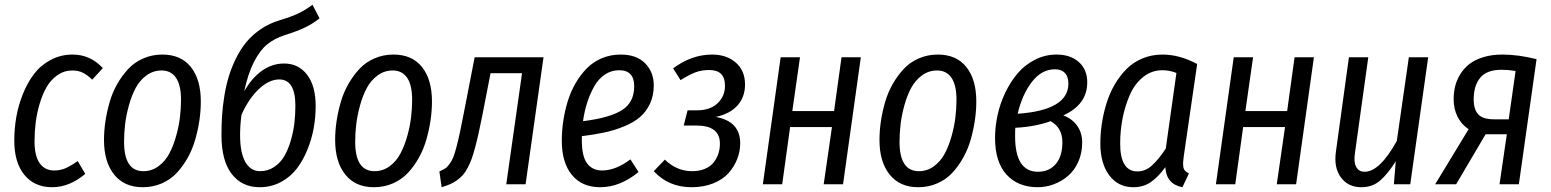

<svg xmlns="http://www.w3.org/2000/svg" viewBox="-20 -763 6421 795"><path d="M280.8 -537.1Q354 -537.1 405.8 -481L361.8 -433.1Q341.8 -452.6 323 -461.9Q304.2 -471.2 279.8 -471.2Q245.6 -471.2 218 -451.9Q190.4 -432.6 173.1 -402.6Q155.8 -372.6 144 -332.8Q132.3 -293 127.7 -254.6Q123 -216.3 123 -178.2Q123 -117.2 144.3 -87.2Q165.5 -57.1 204.1 -57.1Q230 -57.1 251.2 -66.4Q272.5 -75.7 301.8 -96.2L333 -43Q267.6 12.2 195.8 12.2Q122.6 12.2 80.8 -39.1Q39.1 -90.3 39.1 -181.2Q39.1 -230 47.6 -278.8Q56.2 -327.6 75.2 -374.8Q94.2 -421.9 121.6 -457.5Q148.9 -493.2 190.2 -515.1Q231.4 -537.1 280.8 -537.1Z M570.8 12.2Q494.6 12.2 452.6 -40.3Q410.6 -92.8 410.6 -183.1Q410.6 -221.2 416.5 -260.7Q422.4 -300.3 434.1 -340.6Q445.8 -380.9 465.8 -415.8Q485.8 -450.7 511.5 -478Q537.1 -505.4 573.5 -521.2Q609.9 -537.1 652.3 -537.1Q729 -537.1 770.3 -485.6Q811.5 -434.1 811.5 -342.8Q811.5 -305.2 805.9 -266.1Q800.3 -227.1 788.8 -186.5Q777.3 -146 757.8 -110.8Q738.3 -75.7 712.6 -47.9Q687 -20 650.4 -3.9Q613.8 12.2 570.8 12.2ZM573.7 -54.2Q608.4 -54.2 636.2 -74.7Q664.1 -95.2 680.9 -127Q697.8 -158.7 709.2 -199.5Q720.7 -240.2 725.1 -277.6Q729.5 -314.9 729.5 -350.1Q729.5 -410.6 708.7 -440.9Q688 -471.2 649.4 -471.2Q614.3 -471.2 586.4 -450.7Q558.6 -430.2 541.7 -398.7Q524.9 -367.2 513.7 -326.4Q502.4 -285.6 498 -248.5Q493.7 -211.4 493.7 -175.8Q493.7 -54.2 573.7 -54.2Z M1156.2 -500Q1216.3 -500 1251.7 -453.4Q1287.1 -406.7 1287.1 -324.2Q1287.1 -279.8 1279.3 -234.6Q1271.5 -189.5 1253.4 -144.5Q1235.4 -99.6 1209.2 -65.2Q1183.1 -30.8 1143.1 -9.3Q1103 12.2 1055.2 12.2Q981.9 12.2 939.5 -42.7Q897 -97.7 897 -203.1Q897 -244.6 899.4 -283.2Q901.9 -321.8 908.9 -365.5Q916 -409.2 927.5 -447Q939 -484.9 957.8 -522.7Q976.6 -560.5 1001 -589.8Q1025.4 -619.1 1060.5 -642.8Q1095.7 -666.5 1138.2 -679.2Q1188 -694.3 1215.6 -707.5Q1243.2 -720.7 1273.9 -743.2L1303.2 -687Q1273.9 -664.1 1242.9 -649.2Q1211.9 -634.3 1158.2 -617.2Q1116.2 -603.5 1086.4 -579.3Q1056.6 -555.2 1031.7 -506.8Q1006.8 -458.5 991.2 -384.8Q1022 -439.5 1064.2 -469.7Q1106.4 -500 1156.2 -500ZM1057.1 -54.2Q1089.4 -54.2 1115.5 -71.8Q1141.6 -89.4 1157.5 -116.9Q1173.3 -144.5 1184.1 -181.2Q1194.8 -217.8 1199 -253.4Q1203.1 -289.1 1203.1 -325.2Q1203.1 -434.1 1136.2 -434.1Q1094.7 -434.1 1052.7 -395Q1010.7 -356 980 -288.1Q974.1 -244.6 974.1 -204.1Q974.1 -130.4 995.8 -92.3Q1017.6 -54.2 1057.1 -54.2Z M1527.8 12.2Q1451.7 12.2 1409.7 -40.3Q1367.7 -92.8 1367.7 -183.1Q1367.7 -221.2 1373.5 -260.7Q1379.4 -300.3 1391.1 -340.6Q1402.8 -380.9 1422.9 -415.8Q1442.9 -450.7 1468.5 -478Q1494.1 -505.4 1530.5 -521.2Q1566.9 -537.1 1609.4 -537.1Q1686 -537.1 1727.3 -485.6Q1768.6 -434.1 1768.6 -342.8Q1768.6 -305.2 1762.9 -266.1Q1757.3 -227.1 1745.8 -186.5Q1734.4 -146 1714.8 -110.8Q1695.3 -75.7 1669.7 -47.9Q1644 -20 1607.4 -3.9Q1570.8 12.2 1527.8 12.2ZM1530.8 -54.2Q1565.4 -54.2 1593.3 -74.7Q1621.1 -95.2 1637.9 -127Q1654.8 -158.7 1666.3 -199.5Q1677.7 -240.2 1682.1 -277.6Q1686.5 -314.9 1686.5 -350.1Q1686.5 -410.6 1665.8 -440.9Q1645 -471.2 1606.4 -471.2Q1571.3 -471.2 1543.5 -450.7Q1515.6 -430.2 1498.8 -398.7Q1481.9 -367.2 1470.7 -326.4Q1459.5 -285.6 1455.1 -248.5Q1450.7 -211.4 1450.7 -175.8Q1450.7 -54.2 1530.8 -54.2Z M2230.5 -525.9 2156.2 0H2076.2L2141.6 -460H2011.2L1978.5 -292Q1969.2 -246.1 1962.6 -215.6Q1956.1 -185.1 1948 -154.8Q1939.9 -124.5 1933.1 -105.7Q1926.3 -86.9 1916.5 -68.4Q1906.7 -49.8 1897 -38.8Q1887.2 -27.8 1873.5 -17.6Q1859.9 -7.3 1844.5 -0.7Q1829.1 5.9 1808.6 12.2L1799.3 -53.2Q1814 -59.6 1823.2 -65.4Q1832.5 -71.3 1841.8 -84.5Q1851.1 -97.7 1856.7 -111.3Q1862.3 -125 1870.1 -154.5Q1877.9 -184.1 1884.3 -214.6Q1890.6 -245.1 1901.4 -299.8L1945.3 -525.9Z M2687 -409.2Q2687 -366.7 2671.1 -333.3Q2655.3 -299.8 2629.2 -277.6Q2603 -255.4 2563.2 -239.3Q2523.4 -223.1 2482.4 -214.4Q2441.4 -205.6 2389.2 -199.2V-182.1Q2389.2 -115.2 2411.1 -86.2Q2433.1 -57.1 2473.1 -57.1Q2528.8 -57.1 2590.3 -103L2624 -50.8Q2547.4 12.2 2465.3 12.2Q2389.6 12.2 2347.9 -38.8Q2306.2 -89.8 2306.2 -180.2Q2306.2 -221.2 2312.3 -262.2Q2318.4 -303.2 2330.8 -343.8Q2343.3 -384.3 2363.5 -418.9Q2383.8 -453.6 2409.9 -480.2Q2436 -506.8 2472.2 -522Q2508.3 -537.1 2550.3 -537.1Q2615.7 -537.1 2651.4 -500.7Q2687 -464.4 2687 -409.2ZM2543.9 -472.2Q2511.2 -472.2 2484.6 -454.3Q2458 -436.5 2440.4 -405.3Q2422.9 -374 2411.4 -338.4Q2399.9 -302.7 2394 -261.2Q2504.4 -274.9 2555.2 -306.9Q2606 -338.9 2606 -405.8Q2606 -472.2 2543.9 -472.2Z M2928.7 -537.1Q2988.3 -537.1 3026.6 -503.9Q3064.9 -470.7 3064.9 -413.1Q3064.9 -361.8 3034.2 -326.9Q3003.4 -292 2943.8 -278.8Q3044.9 -260.7 3044.9 -169.9Q3044.9 -136.2 3032.7 -105Q3020.5 -73.7 2997.1 -46.9Q2973.6 -20 2933.6 -3.9Q2893.6 12.2 2842.8 12.2Q2748.5 12.2 2687 -54.2L2732.9 -102.1Q2782.2 -54.2 2845.7 -54.2Q2876 -54.2 2898.9 -64Q2921.9 -73.7 2935.1 -90.6Q2948.2 -107.4 2954.6 -127Q2960.9 -146.5 2960.9 -168Q2960.9 -243.2 2863.8 -243.2H2811L2827.1 -306.2H2865.7Q2920.4 -306.2 2951.2 -335.4Q2981.9 -364.7 2981.9 -408.2Q2981.9 -473.1 2917 -473.1Q2883.8 -473.1 2857.9 -462.9Q2832 -452.6 2797.9 -431.2L2767.1 -480Q2843.8 -537.1 2928.7 -537.1Z M3390.6 0 3424.8 -236.8H3251.5L3218.8 0H3138.7L3212.4 -525.9H3292.5L3260.7 -303.2H3433.6L3464.4 -525.9H3544.4L3470.7 0Z M3781.7 12.2Q3705.6 12.2 3663.6 -40.3Q3621.6 -92.8 3621.6 -183.1Q3621.6 -221.2 3627.4 -260.7Q3633.3 -300.3 3645 -340.6Q3656.7 -380.9 3676.8 -415.8Q3696.8 -450.7 3722.4 -478Q3748 -505.4 3784.4 -521.2Q3820.8 -537.1 3863.3 -537.1Q3939.9 -537.1 3981.2 -485.6Q4022.5 -434.1 4022.5 -342.8Q4022.5 -305.2 4016.8 -266.1Q4011.2 -227.1 3999.8 -186.5Q3988.3 -146 3968.8 -110.8Q3949.2 -75.7 3923.6 -47.9Q3897.9 -20 3861.3 -3.9Q3824.7 12.2 3781.7 12.2ZM3784.7 -54.2Q3819.3 -54.2 3847.2 -74.7Q3875 -95.2 3891.8 -127Q3908.7 -158.7 3920.2 -199.5Q3931.6 -240.2 3936 -277.6Q3940.4 -314.9 3940.4 -350.1Q3940.4 -410.6 3919.7 -440.9Q3898.9 -471.2 3860.4 -471.2Q3825.2 -471.2 3797.4 -450.7Q3769.5 -430.2 3752.7 -398.7Q3735.8 -367.2 3724.6 -326.4Q3713.4 -285.6 3709 -248.5Q3704.6 -211.4 3704.6 -175.8Q3704.6 -54.2 3784.7 -54.2Z M4355 -537.1Q4412.1 -537.1 4447 -506.1Q4481.9 -475.1 4481.9 -421.9Q4481.9 -330.1 4382.8 -285.2Q4419.4 -271.5 4440.2 -242.2Q4460.9 -212.9 4460.9 -172.9Q4460.9 -128.9 4444.8 -93Q4428.7 -57.1 4402.3 -34.7Q4376 -12.2 4343.5 0Q4311 12.2 4276.9 12.2Q4195.3 12.2 4147.7 -40Q4100.1 -92.3 4100.1 -191.9Q4100.1 -237.8 4110.4 -285.6Q4120.6 -333.5 4142.1 -378.7Q4163.6 -423.8 4193.4 -459Q4223.1 -494.1 4265.1 -515.6Q4307.1 -537.1 4355 -537.1ZM4348.1 -476.1Q4293 -476.1 4252.7 -423.8Q4212.4 -371.6 4193.8 -292Q4403.8 -306.6 4403.8 -417Q4403.8 -445.8 4389.4 -460.9Q4375 -476.1 4348.1 -476.1ZM4330.1 -261.2Q4264.6 -237.8 4184.1 -233.9Q4183.1 -225.1 4183.1 -199.2Q4183.1 -51.8 4277.8 -51.8Q4324.2 -51.8 4351.6 -84Q4378.9 -116.2 4378.9 -173.8Q4378.9 -234.4 4330.1 -261.2Z M4793.9 -537.1Q4863.8 -537.1 4937 -498L4881.8 -118.2Q4879.4 -100.6 4878.9 -92.3Q4878.4 -84 4879.6 -73.2Q4880.9 -62.5 4886.7 -56.2Q4892.6 -49.8 4902.8 -44.9L4876 12.2Q4809.1 -0.5 4805.2 -70.8Q4775.9 -30.3 4745.1 -9Q4714.4 12.2 4672.9 12.2Q4609.9 12.2 4573 -37.1Q4536.1 -86.4 4536.1 -168.9Q4536.1 -210.4 4542.5 -252.2Q4548.8 -293.9 4561.8 -335.7Q4574.7 -377.4 4595.9 -413.6Q4617.2 -449.7 4644.8 -477.5Q4672.4 -505.4 4710.7 -521.2Q4749 -537.1 4793.9 -537.1ZM4793 -472.2Q4748.5 -472.2 4713.6 -444.3Q4678.7 -416.5 4658.7 -371.1Q4638.7 -325.7 4628.4 -274.2Q4618.2 -222.7 4618.2 -168.9Q4618.2 -53.2 4689.9 -53.2Q4722.2 -53.2 4749.5 -77.6Q4776.9 -102.1 4807.1 -147.9L4851.1 -460.9Q4823.2 -472.2 4793 -472.2Z M5266.6 0 5300.8 -236.8H5127.4L5094.7 0H5014.6L5088.4 -525.9H5168.5L5136.7 -303.2H5309.6L5340.3 -525.9H5420.4L5346.7 0Z M5616.7 12.2Q5562 12.2 5532 -28.6Q5502 -69.3 5511.7 -136.2L5565.4 -525.9H5645.5L5590.3 -128.9Q5584.5 -91.8 5595.5 -71.8Q5606.4 -51.8 5630.4 -51.8Q5692.9 -51.8 5763.7 -179.2L5813.5 -525.9H5893.6L5819.3 0H5751.5L5759.3 -95.2Q5726.1 -42.5 5694.3 -15.1Q5662.6 12.2 5616.7 12.2Z M6200.2 -537.1Q6266.1 -537.1 6342.3 -518.1L6269 0H6189L6219.2 -207H6131.3L6009.3 0H5922.4L6061 -228Q6031.2 -247.6 6015.1 -279.8Q5999 -312 5999 -352.1Q5999 -379.9 6005.1 -405.3Q6011.2 -430.7 6026.1 -455.1Q6041 -479.5 6063.5 -497.3Q6085.9 -515.1 6121.1 -526.1Q6156.2 -537.1 6200.2 -537.1ZM6197.3 -474.1Q6136.2 -474.1 6109.1 -441.2Q6082 -408.2 6082 -352.1Q6082 -309.6 6101.1 -289.3Q6120.1 -269 6165 -269H6227.1L6255.4 -469.2Q6225.1 -474.1 6197.3 -474.1Z"/></svg>

Font: Fira Sans Compressed Book
Style: Italic
Weight: 350
Width: 3
Italic angle: -8°
Designer: Carrois Corporate & Edenspiekermann AG
Foundry: Carrois Corporate GbR & Edenspiekermann AG
Version: Version 4.203;PS 004.203;hotconv 1.0.88;makeotf.lib2.5.64775